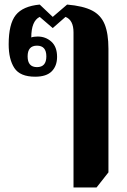

<svg xmlns="http://www.w3.org/2000/svg" viewBox="-20 -581 558 841"><path d="M302 240V-439Q302 -493 267 -507L211 -458L154 -507Q117 -489 117 -417Q128 -421 145 -421Q180 -421 205 -398.5Q230 -376 230 -332Q230 -292 206.5 -268.5Q183 -245 134 -245Q68 -245 43 -283Q18 -321 18 -387Q18 -476 49 -515Q80 -554 154 -561L211 -507L274 -561Q344 -555 383 -535Q422 -515 438.5 -474.5Q455 -434 455 -367V174L403 240ZM142 -287Q183 -287 183 -334Q183 -381 142 -381Q101 -381 101 -334Q101 -287 142 -287Z"/></svg>

Font: Noto Serif Thai Condensed ExtraBold
Style: Regular
Weight: 800
Width: 3
Designer: Monotype Design Team
Foundry: Monotype Imaging Inc.
Version: Version 2.002; ttfautohint (v1.8.4.7-5d5b)